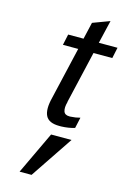

<svg xmlns="http://www.w3.org/2000/svg" viewBox="-141 -702 727 1090"><g transform="rotate(15 222.5 -156.5)"><path d="M250 -130.9V-127.9Q240.7 -94.2 247.3 -73.7Q253.9 -53.2 280.8 -53.2H287.1Q318.4 -54.7 344.2 -62L330.1 2Q293.9 12.7 252 14.2H240.2Q177.7 14.2 159.7 -22.2Q141.6 -58.6 160.2 -130.9L231 -436H141.1L154.8 -500H245.1L268.1 -599.1L367.2 -636.2L335 -500H444.8L431.2 -436H320.8ZM328.1 73.2 160.2 323.2H89.8L208 73.2Z"/></g></svg>

Font: Perun
Style: Italic
Weight: 400
Italic angle: -12°
Foundry: Stefan Peev, Context Ltd
Version: Version 001.000